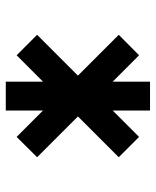

<svg xmlns="http://www.w3.org/2000/svg" viewBox="41 -691 528 650"><g transform="rotate(-90 305.0 -366.0)"><path d="M255.9 -484.4V-610.4H353.5V-484.4L442.9 -573.7L512.2 -504.4L374 -366.2L512.2 -228L442.9 -159.2L353.5 -248.5V-122.1H255.9V-248.5L166.5 -159.2L97.7 -228L235.8 -366.2L97.7 -504.4L166.5 -573.7Z"/></g></svg>

Font: BabelStone Zanabazar
Style: Regular
Weight: 400
Designer: Andrew West
Foundry: Andrew West
Version: Version 10.002;August 6, 2021